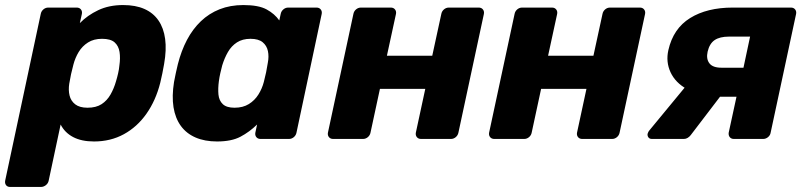

<svg xmlns="http://www.w3.org/2000/svg" viewBox="-33 -550 3184 760"><path d="M7 190Q-3.6 190 -9.1 182.8Q-14.5 175.5 -12.5 164.9L128.3 -494.9Q130.3 -505.5 138.8 -512.8Q147.4 -520 158 -520H270.6Q281.2 -520 287.2 -512.8Q293.1 -505.5 291.1 -494.9L283 -458.5Q313.1 -489.4 355.8 -509.7Q398.5 -530 454.2 -530Q503.9 -530 538.7 -514.5Q573.6 -499 594.2 -469.1Q614.9 -439.1 620.7 -395.9Q626.5 -352.6 616.6 -296.7Q613.4 -277.4 609.7 -260Q606 -242.6 601.4 -222.6Q583.6 -152.1 546.7 -99.8Q509.9 -47.5 457.3 -18.8Q404.7 10 339.2 10Q289.7 10 256.6 -7.4Q223.4 -24.8 207 -57.1L159.7 164.9Q157.7 175.5 148.7 182.8Q139.6 190 129 190ZM313.4 -123.6Q347.4 -123.6 369.1 -137.7Q390.8 -151.9 404.4 -175.7Q418.1 -199.6 426.4 -228.9Q431 -243.9 434.6 -260Q438.3 -276.1 439.6 -291.1Q443.9 -320.4 440.2 -344.3Q436.5 -368.1 420.7 -382.3Q404.9 -396.4 370.9 -396.4Q338.2 -396.4 315.4 -381.9Q292.5 -367.4 278.4 -344.1Q264.4 -320.8 257.5 -294.1Q252.2 -274.8 248.3 -256.7Q244.4 -238.6 241.1 -218.6Q237.2 -193.6 242.3 -172.1Q247.4 -150.6 264.7 -137.1Q282.1 -123.6 313.4 -123.6Z M826.1 10Q777.5 10 741.2 -5.7Q704.9 -21.4 682.8 -51.7Q660.8 -82 653.8 -125.6Q646.9 -169.3 655.8 -225.1Q659.6 -245.1 662.9 -260.6Q666.3 -276.1 670.9 -295.5Q684.4 -348.9 707.1 -392Q729.9 -435.1 762.1 -465.9Q794.2 -496.7 836.4 -513.4Q878.5 -530 930.4 -530Q990.8 -530 1022.5 -512.6Q1054.3 -495.2 1072.5 -469.1L1078.1 -494.9Q1080.1 -505.5 1088.7 -512.8Q1097.3 -520 1107.9 -520H1219.9Q1230.5 -520 1236.4 -512.8Q1242.4 -505.5 1240.4 -494.9L1140.6 -25.1Q1138.6 -14.5 1130.1 -7.2Q1121.5 0 1110.9 0H998.3Q987.6 0 981.7 -7.2Q975.8 -14.5 977.8 -25.1L984.6 -57.1Q954.3 -27.5 918.8 -8.8Q883.4 10 826.1 10ZM895.5 -123.6Q928.7 -123.6 952 -138.1Q975.3 -152.6 989.9 -175.9Q1004.5 -199.2 1011.4 -225.9Q1016.6 -245.9 1020.4 -263.9Q1024.1 -282 1027.1 -301.4Q1032 -326.4 1027.5 -347.9Q1023 -369.4 1006.6 -382.9Q990.1 -396.4 958.5 -396.4Q927 -396.4 905.1 -382.3Q883.1 -368.1 869.4 -344.3Q855.6 -320.4 846.6 -291.1Q842.6 -276.1 839 -260Q835.4 -243.9 833.4 -228.9Q829.5 -199.6 831.7 -175.7Q834 -151.9 849 -137.7Q864 -123.6 895.5 -123.6Z M1285.6 0Q1275 0 1269.1 -7.2Q1263.1 -14.5 1265.1 -25.1L1365.9 -494.9Q1367.9 -505.5 1376.4 -512.8Q1385 -520 1395.6 -520H1513.9Q1524.5 -520 1530.4 -512.8Q1536.4 -505.5 1534.4 -494.9L1498.5 -329.4H1678L1713.9 -494.9Q1715.9 -505.5 1724.4 -512.8Q1733 -520 1743.6 -520H1861.9Q1872.5 -520 1878.4 -512.8Q1884.4 -505.5 1882.4 -494.9L1781.6 -25.1Q1779.6 -14.5 1771.1 -7.2Q1762.5 0 1751.9 0H1633.6Q1623 0 1617.1 -7.2Q1611.1 -14.5 1613.1 -25.1L1650.4 -198.3H1470.9L1433.6 -25.1Q1431.6 -14.5 1423.1 -7.2Q1414.5 0 1403.9 0Z M1923.6 0Q1913 0 1907.1 -7.2Q1901.1 -14.5 1903.1 -25.1L2003.9 -494.9Q2005.9 -505.5 2014.4 -512.8Q2023 -520 2033.6 -520H2151.9Q2162.5 -520 2168.4 -512.8Q2174.4 -505.5 2172.4 -494.9L2136.5 -329.4H2316L2351.9 -494.9Q2353.9 -505.5 2362.4 -512.8Q2371 -520 2381.6 -520H2499.9Q2510.5 -520 2516.4 -512.8Q2522.4 -505.5 2520.4 -494.9L2419.6 -25.1Q2417.6 -14.5 2409.1 -7.2Q2400.5 0 2389.9 0H2271.6Q2261 0 2255.1 -7.2Q2249.1 -14.5 2251.1 -25.1L2288.4 -198.3H2108.9L2071.6 -25.1Q2069.6 -14.5 2061.1 -7.2Q2052.5 0 2041.9 0Z M2872 0Q2861.4 0 2855.6 -7.2Q2849.9 -14.5 2851.5 -25.1L2882.3 -167.1H2798.6L2799.6 -172.1Q2731.9 -172.1 2686.2 -197.3Q2640.5 -222.5 2621.3 -263.8Q2602.1 -305 2612.6 -351.6Q2631.9 -437.1 2698.8 -478.6Q2765.6 -520 2867.5 -520H3097.7Q3108.4 -520 3114.3 -512.8Q3120.2 -505.5 3118.2 -494.9L3017.5 -25.1Q3015.9 -14.5 3007.1 -7.2Q2998.4 0 2987.7 0ZM2547.5 0Q2538.3 0 2533.8 -6Q2529.3 -12 2530.3 -20Q2531.3 -22.8 2532.8 -26.5Q2534.4 -30.3 2537.9 -34.4L2682.6 -209.8L2830.6 -184.8L2701 -15Q2696.2 -8.8 2689.2 -4.4Q2682.1 0 2674.1 0ZM2822.7 -282H2909.9L2936.1 -405.1H2852.7Q2816.2 -405.1 2795.8 -391.3Q2775.4 -377.4 2768 -345.4Q2761.7 -317.1 2774.9 -299.6Q2788.1 -282 2822.7 -282Z"/></svg>

Font: Rubik Light
Style: Italic
Weight: 300
Italic angle: -12°
Designer: Hubert and Fischer
Foundry: Hubert and Fischer
Version: Version 2.300;gftools[0.9.30]